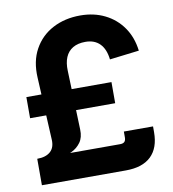

<svg xmlns="http://www.w3.org/2000/svg" viewBox="-82 -810 797 883"><g transform="rotate(-10 316.0 -369.0)"><path d="M43 -100.1V-123.5Q83 -123.5 104.5 -142.8Q126 -162.1 123.5 -200.2L108.9 -490.2Q104.5 -567.4 135.3 -623Q166 -678.7 222.4 -708.5Q278.8 -738.3 351.1 -738.3Q415 -738.3 465.8 -713.1Q516.6 -688 548.8 -641.8Q581.1 -595.7 588.9 -532.2L451.2 -515.6Q445.8 -564 420.9 -589.4Q396 -614.7 353.5 -614.7Q318.4 -614.7 294.9 -600.8Q271.5 -586.9 260.5 -560.8Q249.5 -534.7 251 -497.6L260.3 -221.7Q261.7 -185.1 245.1 -161.9Q228.5 -138.7 201.4 -126Q174.3 -113.3 143.8 -107.7Q113.3 -102.1 86.2 -101.1Q59.1 -100.1 43 -100.1ZM42.5 0V-123.5H429.7Q443.8 -123.5 450.2 -130.1Q456.5 -136.7 456.5 -150.4V-177.7H592.8V-150.9Q592.8 -77.1 552.7 -38.6Q512.7 0 434.6 0ZM42.5 -313V-411.6H439.9V-313Z"/></g></svg>

Font: Inter 18pt
Style: Bold
Weight: 700
Designer: Rasmus Andersson
Foundry: rsms
Version: Version 4.001;git-66647c0bb